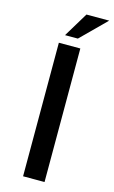

<svg xmlns="http://www.w3.org/2000/svg" viewBox="-137 -960 599 1011"><g transform="rotate(15 163.0 -454.5)"><path d="M217 -728V0H100V-728ZM191 -775H121L202 -909H326Z"/></g></svg>

Font: Josefin Sans SemiBold
Style: Regular
Weight: 600
Designer: Santiago Orozco
Foundry: Typemade
Version: Version 2.000